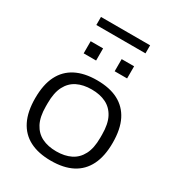

<svg xmlns="http://www.w3.org/2000/svg" viewBox="-207 -999 1043 1137"><g transform="rotate(30 315.0 -431.0)"><path d="M315 12Q229 12 170 -18.5Q111 -49 80.5 -110Q50 -171 50 -263Q50 -356 80.5 -416.5Q111 -477 170 -507.5Q229 -538 315 -538Q402 -538 460.5 -507.5Q519 -477 549.5 -416.5Q580 -356 580 -263Q580 -171 549.5 -110Q519 -49 460.5 -18.5Q402 12 315 12ZM315 -52Q372 -52 413.5 -72.5Q455 -93 478 -137Q501 -181 501 -252V-274Q501 -346 478 -390Q455 -434 413.5 -454.5Q372 -475 315 -475Q258 -475 216.5 -454.5Q175 -434 152 -390Q129 -346 129 -274V-252Q129 -181 152 -137Q175 -93 216.5 -72.5Q258 -52 315 -52ZM166 -636V-719H251V-636ZM378 -636V-719H463V-636ZM147 -819V-874H483V-819Z"/></g></svg>

Font: Archivo SemiExpanded Light
Style: Regular
Weight: 300
Width: 6
Designer: Hector Gatti
Foundry: Omnibus-Type
Version: Version 2.001